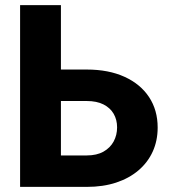

<svg xmlns="http://www.w3.org/2000/svg" viewBox="-20 -731 664 751"><path d="M160.2 -459H319.3Q404.3 -459 466.8 -430.7Q529.3 -402.3 563 -351.3Q596.7 -300.3 596.7 -231.9Q596.7 -180.7 577.4 -138.2Q558.1 -95.7 521.7 -64.7Q485.4 -33.7 434.3 -16.8Q383.3 0 319.3 0H58.6V-710.9H218.3V-123H319.3Q358.4 -123 384.8 -137.9Q411.1 -152.8 424.6 -177.7Q438 -202.6 438 -232.9Q438 -262.7 424.6 -285.9Q411.1 -309.1 384.8 -322.5Q358.4 -335.9 319.3 -335.9H160.2Z"/></svg>

Font: Roboto ExtraBold
Style: Regular
Weight: 800
Designer: Christian Robertson
Foundry: Google
Version: Version 3.009; 2024